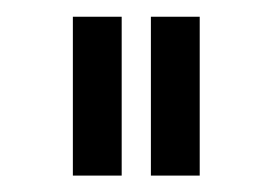

<svg xmlns="http://www.w3.org/2000/svg" viewBox="-20 -736 332 234"><path d="M68.8 -522V-715.6H128.3V-522ZM163.9 -522V-715.6H223.4V-522Z"/></svg>

Font: Raleway Thin
Style: Regular
Weight: 100
Designer: Matt McInerney, Pablo Impallari, Rodrigo Fuenzalida
Foundry: Matt McInerney, Pablo Impallari, Rodrigo Fuenzalida
Version: Version 4.026